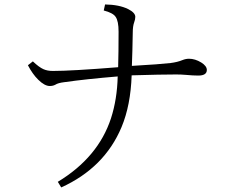

<svg xmlns="http://www.w3.org/2000/svg" viewBox="-20 -801 1040 853"><path d="M504.9 -502.4Q506.8 -566.4 506.8 -660.2Q506.8 -707.5 493.7 -726.1Q482.4 -743.7 440.9 -754.4L446.8 -781.2Q509.3 -780.3 549.3 -760.7Q581.1 -744.6 581.1 -726.1Q581.1 -715.3 576.2 -702.1Q569.8 -684.6 569.8 -656.2Q568.4 -568.8 565.9 -508.3Q691.9 -515.6 737.8 -521Q768.6 -524.9 791 -534.2Q805.2 -540 819.8 -540Q846.7 -540 874 -523.4Q898.9 -507.8 898.9 -490.2Q898.9 -465.3 860.8 -465.3Q837.9 -465.3 806.2 -468.3Q784.7 -470.2 762.7 -470.2Q694.8 -470.2 564.9 -466.3Q560.5 -333.5 520 -236.3Q444.3 -55.7 252 31.7L236.8 6.8Q416 -101.6 473.1 -275.4Q500.5 -360.4 502.9 -461.4Q362.3 -449.7 266.1 -436Q237.8 -432.6 226.1 -424.8Q215.3 -418.9 201.2 -418.9Q178.2 -418.9 149.9 -446.8Q124.5 -471.7 104 -511.2L126 -528.3Q153.3 -502.4 172.9 -493.7Q190.4 -485.8 214.8 -485.8Q297.4 -485.8 504.9 -502.4Z"/></svg>

Font: I.Ming
Style: Regular
Weight: 400
Designer: Ichiten Fonts Project
Version: Version 6.11; Dec 27, 2019